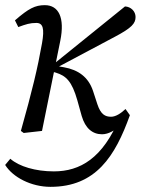

<svg xmlns="http://www.w3.org/2000/svg" viewBox="-21 -508 546 745"><path d="M71 8 142 0 213 -350C231 -439 207 -488 153 -488C115 -488 90 -475 37 -429L50 -403C80 -414 95 -419 120 -419C146 -419 152 -397 142 -340C125 -244 104 -156 60 0L71 8ZM175 217C351 217 426 98 483 -61L466 -85C448 -68 428 -55 410 -55C387 -55 370 -64 357 -103L340 -155C322 -209 283 -237 227 -247L192 -253L189 -240L426 -366C490 -400 505 -417 505 -442C505 -464 487 -482 464 -483L183 -256L173 -248H168V-234L196 -226C235 -214 258 -193 279 -119L296 -58C310 -10 338 13 375 13C400 13 426 -2 453 -27V-51H443C378 106 290 157 188 157C117 157 53 138 19 108L-1 132C29 180 100 217 175 217Z"/></svg>

Font: Source Serif 4 Variable
Style: Italic
Weight: 400
Italic angle: -12°
Designer: Frank Grießhammer
Foundry: Adobe Systems Incorporated
Version: Version 4.004;hotconv 1.0.116;makeotfexe 2.5.65601